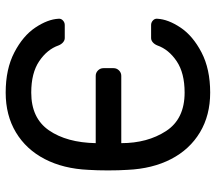

<svg xmlns="http://www.w3.org/2000/svg" viewBox="-62 -688 760 676"><g transform="rotate(90 318.0 -350.0)"><path d="M247 -307Q236 -307 228 -315Q220 -323 220 -334V-370Q220 -381 228 -389Q236 -397 247 -397H484Q484 -489 441.5 -554.5Q399 -620 306 -620Q237 -620 195.5 -592Q154 -564 140 -524Q136 -514 129 -508Q122 -502 114 -502H68Q59 -502 52 -508.5Q45 -515 46 -524Q48 -562 77 -605.5Q106 -649 164.5 -679.5Q223 -710 306 -710Q386 -710 446 -674Q506 -638 540 -572.5Q574 -507 578 -419Q580 -389 580 -350Q580 -312 578 -281Q574 -193 540 -127.5Q506 -62 446 -26Q386 10 306 10Q223 10 164.5 -20.5Q106 -51 77 -94.5Q48 -138 46 -176Q45 -185 52 -191.5Q59 -198 68 -198H114Q122 -198 129 -192Q136 -186 140 -176Q154 -136 195.5 -108Q237 -80 306 -80Q396 -80 439 -142.5Q482 -205 484 -307Z"/></g></svg>

Font: Contemporary
Style: Regular
Weight: 400
Designer: Victor Tran
Foundry: Victor Tran
Version: Version 1.100